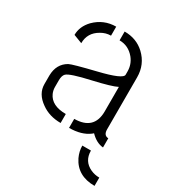

<svg xmlns="http://www.w3.org/2000/svg" viewBox="-167 -613 806 885"><g transform="rotate(30 236.0 -171.0)"><path d="M471.7 171.9Q379.9 171.9 343.8 98.6Q330.1 69.3 330.1 39.1H376Q376 95.7 425.8 118.2Q447.3 127.9 471.7 127.9ZM37.1 -119.1Q37.1 -67.4 87.9 -32.2Q130.9 -1 191.4 -1V-48.8Q115.2 -48.8 92.8 -98.6Q85.9 -114.3 85.9 -131.8V-167Q85.9 -192.4 96.7 -203.1Q113.3 -219.7 218.8 -243.2Q312.5 -264.6 340.8 -279.3V-147.5Q339.8 -49.8 236.3 -48.8V-1Q301.8 -1 341.8 -31.2Q345.7 -34.2 348.6 -37.1Q380.9 -3.9 417 -1V-49.8Q391.6 -50.8 391.6 -83V-359.4Q391.6 -427.7 342.8 -473.6Q299.8 -513.7 236.3 -513.7V-466.8Q284.2 -466.8 316.4 -427.7Q339.8 -398.4 339.8 -360.4V-343.8Q340.8 -320.3 218.8 -291Q102.5 -262.7 85.9 -253.9Q38.1 -226.6 37.1 -165ZM43.9 -384.8 89.8 -367.2Q89.8 -422.9 139.6 -451.2Q164.1 -465.8 191.4 -465.8V-513.7Q126 -513.7 79.1 -466.8Q43.9 -429.7 43.9 -384.8Z"/></g></svg>

Font: Post No Bills Colombo
Style: Regular
Weight: 400
Designer: Kosala Senevirathne, Siva Puranthara, Lasantha Premarathna, Tharique Azeez
Foundry: Mooniak
Version: Version 1.220 ; ttfautohint (v1.6)